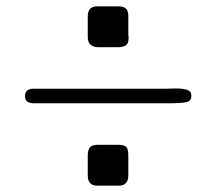

<svg xmlns="http://www.w3.org/2000/svg" viewBox="-20 -567 685 606"><path d="M59 -263Q59 -287 86 -287H505Q509 -287 524.5 -287.5Q540 -288 547 -287.5Q554 -287 564.5 -285Q575 -283 579.5 -278Q584 -273 584 -264Q584 -248 567.5 -244.5Q551 -241 512 -241H88Q59 -241 59 -263ZM257 -77Q257 -87 259.5 -94Q262 -101 266 -104Q270 -107 273.5 -108Q277 -109 282 -109.5Q287 -110 288 -110H353Q374 -110 379.5 -102Q385 -94 385 -78V-14Q385 19 355 19H287Q257 19 257 -13V-65ZM257 -450V-516Q257 -547 287 -547H353Q369 -547 377 -540.5Q385 -534 385 -516V-458Q385 -456 385.5 -453Q386 -450 386 -449Q386 -430 378 -424.5Q370 -419 355 -418H288Q257 -420 257 -450Z"/></svg>

Font: Coval
Style: ExtraLight
Weight: 250
Foundry: Context Ltd
Version: Version 001.000